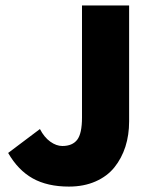

<svg xmlns="http://www.w3.org/2000/svg" viewBox="-20 -670 560 702"><path d="M9.8 -110.8 126 -198.2Q141.6 -168 163.8 -152.1Q186 -136.2 208 -136.2Q244.6 -136.2 262.2 -158.9Q279.8 -181.6 279.8 -240.2V-649.9H452.1V-226.1Q452.1 -176.3 438.5 -133.8Q424.8 -91.3 398.4 -58.3Q372.1 -25.4 329.3 -6.6Q286.6 12.2 231.9 12.2Q153.3 12.2 99.6 -17.8Q45.9 -47.9 9.8 -110.8Z"/></svg>

Font: Source Sans Pro Black
Style: Regular
Weight: 900
Designer: Paul D. Hunt
Foundry: Adobe Systems Incorporated
Version: Version 2.020;PS 2.0;hotconv 1.0.86;makeotf.lib2.5.63406